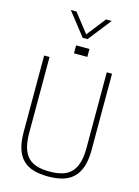

<svg xmlns="http://www.w3.org/2000/svg" viewBox="-161 -1212 947 1306"><g transform="rotate(15 313.0 -559.0)"><path d="M313 8Q255 8 210.5 -4.5Q166 -17 135.5 -46.5Q105 -76 89.5 -124Q74 -172 74 -243V-780H112V-246Q112 -183 125 -140.5Q138 -98 163.5 -73Q189 -48 226.5 -37.5Q264 -27 313 -27Q361 -27 399 -37.5Q437 -48 462.5 -73Q488 -98 501.5 -140.5Q515 -183 515 -246V-780H552V-243Q552 -171 535.5 -123Q519 -75 488 -46Q457 -17 412.5 -4.5Q368 8 313 8ZM330 -964H296L169 -1126H209L313 -993L417 -1126H457ZM322 -847H266V-903H322ZM360 -847H304V-903H360Z"/></g></svg>

Font: Tanohe Sans ExtraLight
Style: Regular
Weight: 250
Designer: Village Type and Design LLC & Cristiano Sobral
Foundry: Cooper Hewitt Smithsonian Design Museum
Version: Version 1.00;September 29, 2021;FontCreator 13.0.0.2655 64-b